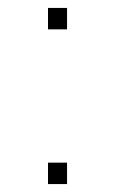

<svg xmlns="http://www.w3.org/2000/svg" viewBox="-20 -464 290 484"><path d="M101 -390V-444H149V-390ZM101 0V-54H149V0Z"/></svg>

Font: Sora Thin
Style: Regular
Weight: 32
Designer: Jonathan Barnbrook, Julián Moncada
Foundry: Barnbrook Fonts
Version: Version 2.000